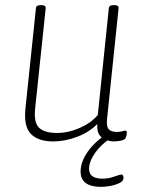

<svg xmlns="http://www.w3.org/2000/svg" viewBox="-20 -545 560 748"><path d="M187 6Q130 6 101 -22.5Q72 -51 79 -121L120 -513Q121 -525 138 -525H142Q159 -525 158 -513L117 -123Q111 -67 132.5 -47Q154 -27 202 -27Q246 -27 290.5 -46.5Q335 -66 361 -97L404 -513Q405 -525 422 -525H426Q443 -525 442 -513L397 -81Q394 -51 404 -41Q414 -31 435 -31Q449 -31 456 -33.5Q463 -36 469 -36Q474 -36 474 -29Q474 -22 472 -14.5Q470 -7 467 -4Q462 1 448 3.5Q434 6 423 6Q412 6 396 1.5Q380 -3 368.5 -17.5Q357 -32 359 -62Q328 -30 280.5 -12Q233 6 187 6ZM374 183Q294 183 294 123Q294 85 322.5 45Q351 5 402 -27L412 -7Q374 17 350.5 50.5Q327 84 327 113Q327 151 379 151Q403 151 425 143Q447 135 453 135Q461 135 461 149Q461 160 446.5 167.5Q432 175 411.5 179Q391 183 374 183Z"/></svg>

Font: Asap Semi Condensed Semi Condensed Thin
Style: Italic
Weight: 100
Width: 4
Italic angle: -6°
Designer: Pablo Cosgaya
Foundry: Omnibus-Type
Version: Version 3.001; ttfautohint (v1.8.4.7-5d5b)